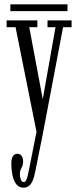

<svg xmlns="http://www.w3.org/2000/svg" viewBox="-20 -618 352 889"><path d="M88 251Q68.5 251 56.2 236Q44 221 38.2 195.5Q32.5 170 32.5 137.5Q32.5 116.5 39.8 105.2Q47 94 60 94Q73.5 94 80.2 104Q87 114 87 130Q87 142.5 83.5 150.8Q80 159 76 167Q72 175 72 187Q72 200.5 76.2 212.8Q80.5 225 90 225Q96 225 100 218.5Q104 212 107.2 199.2Q110.5 186.5 114 169.5L149 -8L52 -492H10.5V-523.5H153V-492H115.5L178 -158.5L237 -492H200V-523.5H311.5V-492H272L178 3.5L143 177.5Q138.5 201.5 131.5 218Q124.5 234.5 114 242.8Q103.5 251 88 251ZM28 -566.5V-598H292.5V-566.5Z"/></svg>

Font: Imbue Light
Style: Regular
Weight: 300
Designer: Tyler Finck
Foundry: Etcetera Type Company
Version: Version 1.102